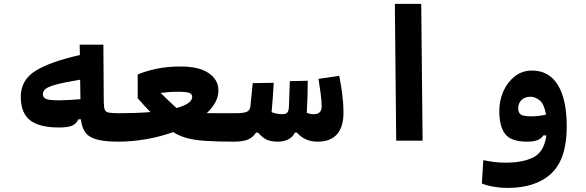

<svg xmlns="http://www.w3.org/2000/svg" viewBox="-20 -713 2970 973"><path d="M280.3 -66.9Q178.7 -66.9 132.1 -103.8Q85.4 -140.6 85.4 -222.7Q85.4 -306.6 158.4 -353Q231.4 -399.4 384.8 -434.1L383.8 -486.8H503.9L505.9 -194.8Q506.3 -168.9 511 -157Q515.6 -145 532.5 -142.1Q549.3 -139.2 585.9 -139.2Q606.4 -139.2 614.5 -120.6Q622.6 -102.1 622.6 -65.9Q622.6 -33.2 613.8 -14.2Q605 4.9 580.1 4.9Q511.7 4.9 471.7 -5.9Q431.6 -16.6 413.1 -41.3Q394.5 -65.9 390.1 -108.4H377Q366.2 -84.5 344.2 -75.7Q322.3 -66.9 280.3 -66.9ZM386.2 -309.1Q307.1 -295.9 266.6 -285.2Q226.1 -274.4 211.7 -262.9Q197.3 -251.5 197.3 -236.8Q197.3 -217.3 215.1 -210.9Q232.9 -204.6 279.8 -204.6Q300.3 -204.6 331.1 -206.3Q361.8 -208 387.7 -210.4Z M578.1 4.9 585.9 -139.2Q624.5 -139.2 664.6 -140.6Q704.6 -142.1 742.7 -145Q710.9 -177.2 677.7 -215.3V-335.4Q720.2 -353.5 774.4 -364.7Q828.6 -376 895.5 -376Q988.8 -376 1037.8 -342.3Q1086.9 -308.6 1086.9 -254.9Q1086.9 -223.6 1071.3 -194.6Q1055.7 -165.5 1027.3 -139.6Q1055.2 -139.2 1091.1 -139.2Q1127 -139.2 1172.9 -139.2Q1211.4 -139.2 1220.9 -120.8Q1230.5 -102.5 1230.5 -67.9Q1230.5 -26.4 1217.5 -10.7Q1204.6 4.9 1165 4.9Q1076.7 4.9 1019.5 0.7Q962.4 -3.4 925 -13.9Q887.7 -24.4 857.4 -43.5Q793.5 -20.5 721.4 -7.8Q649.4 4.9 578.1 4.9ZM874 -165.5Q910.6 -175.3 932.4 -189.5Q954.1 -203.6 954.1 -223.1Q954.1 -234.9 940.9 -241.5Q927.7 -248 879.9 -248Q857.4 -248 835.7 -246.3Q814 -244.6 793.9 -242.2Q820.8 -215.3 836.7 -200.7Q852.5 -186 872.6 -167Q873.5 -166 874 -165.5Z M1166 4.9 1171.9 -139.2Q1216.8 -139.2 1231.9 -147Q1247.1 -154.8 1249 -174.3L1260.7 -291.5L1367.2 -293.5Q1365.2 -256.3 1362.5 -219Q1359.9 -181.6 1356.4 -144.5Q1383.8 -134.3 1410.6 -134.3Q1429.2 -134.3 1436.5 -143.3Q1443.8 -152.3 1444.3 -174.8Q1445.3 -206.5 1446.5 -238.3Q1447.8 -270 1448.7 -301.8L1539.6 -303.7Q1539.6 -262.7 1538.3 -222.2Q1537.1 -181.6 1534.7 -140.6Q1552.7 -134.3 1569.8 -134.3Q1609.9 -134.3 1609.9 -173.3Q1609.9 -200.7 1605.5 -234.9Q1601.1 -269 1594.2 -313.5L1699.2 -328.6Q1709 -279.3 1714.8 -232.4Q1720.7 -185.5 1720.7 -143.6Q1720.7 4.9 1588.4 4.9Q1525.4 4.9 1484.4 -41H1474.6Q1461.9 -16.1 1439 -5.6Q1416 4.9 1389.2 4.9Q1355 4.9 1333 -4.6Q1311 -14.2 1287.6 -41H1277.8Q1259.8 -14.2 1233.2 -4.6Q1206.5 4.9 1166 4.9Z M1987.8 0 1981 -693.4H2114.7L2121.6 0Z M2551.8 239.3Q2517.1 239.3 2482.2 233.4Q2447.3 227.5 2421.9 216.8L2429.2 98.6Q2458 104.5 2484.1 107.9Q2510.3 111.3 2543 111.3Q2631.8 111.3 2684.8 83.3Q2737.8 55.2 2749 -26.9H2733.4Q2725.1 -12.2 2705.6 -3.7Q2686 4.9 2650.9 4.9Q2569.3 4.9 2539.8 -34.2Q2510.3 -73.2 2510.3 -149.9Q2510.3 -204.1 2531.2 -251Q2552.2 -297.9 2589.6 -326.7Q2627 -355.5 2675.8 -355.5Q2762.2 -355.5 2807.1 -282.2Q2852.1 -209 2852.1 -71.8Q2852.1 92.3 2774.2 165.8Q2696.3 239.3 2551.8 239.3ZM2747.1 -131.8Q2737.8 -185.5 2715.3 -204.1Q2692.9 -222.7 2668.5 -222.7Q2638.7 -222.7 2622.3 -205.8Q2606 -189 2606 -163.1Q2606 -143.6 2618.2 -133.5Q2630.4 -123.5 2672.4 -123.5Q2692.9 -123.5 2710.4 -125.7Q2728 -127.9 2747.1 -131.8Z"/></svg>

Font: Cascadia Mono PL
Style: Bold
Weight: 700
Monospace: yes
Designer: Aaron Bell
Foundry: Saja Typeworks
Version: Version 2404.023; ttfautohint (v1.8.4)